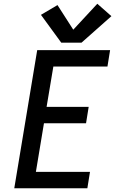

<svg xmlns="http://www.w3.org/2000/svg" viewBox="-20 -1002 616 1022"><path d="M56 0H445L459 -87H171L214 -346H438L452 -433H228L264 -648H552L566 -735H178ZM306 -775H414L573 -916L498 -982L370 -844L286 -975L198 -923Z"/></svg>

Font: Iosevka Sparkle Medium Oblique
Style: Regular
Weight: 500
Italic angle: -9°
Designer: Belleve Invis
Foundry: Belleve Invis
Version: Version 4.5.0; ttfautohint (v1.8.3)